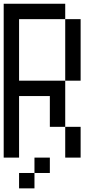

<svg xmlns="http://www.w3.org/2000/svg" viewBox="-20 -937 540 1040"><path d="M0 -83.3V-916.7H333.3V-833.3H83.3V-500H333.3V-250H250V-416.7H83.3V-83.3ZM83.3 83.3V0H166.7V83.3ZM166.7 0V-83.3H250V0ZM333.3 -83.3V-250H416.7V-83.3ZM333.3 -500V-833.3H416.7V-500Z"/></svg>

Font: GalmuriMono11 Regular
Style: Regular
Weight: 400
Designer: Lee Minseo (quiple)
Version: Version 2.399;hotconv 1.1.1;makeotfexe 2.6.0 DEVELOPMENT